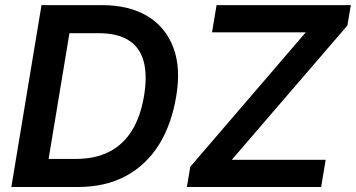

<svg xmlns="http://www.w3.org/2000/svg" viewBox="-20 -748 1423 768"><path d="M291 0H87.4L106 -112.3H283.2Q360.8 -112.3 416.7 -140.9Q472.7 -169.4 507.6 -225.6Q542.5 -281.7 556.2 -364.7Q569.8 -447.3 554.4 -503.2Q539.1 -559.1 494.1 -587.2Q449.2 -615.2 374.5 -615.2H186L204.6 -727.5H387.7Q496.1 -727.5 569.1 -683.8Q642.1 -640.1 673.1 -558.6Q704.1 -477.1 685.1 -364.3Q666.5 -250 615.5 -168.7Q564.5 -87.4 482.9 -43.7Q401.4 0 291 0ZM276.4 -727.5 155.8 0H25.4L146 -727.5ZM727.5 0 741.2 -81.1 1203.1 -618.7H828.1L846.2 -727.5H1383.3L1369.6 -646L907.2 -108.9H1282.7L1264.6 0Z"/></svg>

Font: Inter 18pt SemiBold
Style: Italic
Weight: 600
Italic angle: -9.3988°
Designer: Rasmus Andersson
Foundry: rsms
Version: Version 4.001;git-66647c0bb